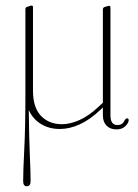

<svg xmlns="http://www.w3.org/2000/svg" viewBox="-20 -451 492 684"><path d="M70.5 -123V-418Q70.5 -425 76.5 -426.5L90 -431Q90 -431 93 -431Q97.5 -431 97.5 -425.5V-128Q97.5 -68 126 -38.2Q154.5 -8.5 201 -8.5Q229.5 -8.5 263 -23.2Q296.5 -38 331.5 -71L346.5 -85V-417Q346.5 -424 352.5 -426L366 -430H368.5Q373.5 -430 373.5 -425V-40Q373.5 -5.5 398 -5.5Q415 -5.5 421.2 -17.5Q427.5 -29.5 432.5 -29.5Q438.5 -29.5 438.5 -22Q437 -11 425.5 -0.5Q414 10 395 10Q372.5 10 359.5 -3.5Q346.5 -17 346.5 -40.5V-68L338.5 -60.5Q300.5 -24.5 264.2 -8Q228 8.5 193 8.5Q155 8.5 126 -9.2Q97 -27 82.5 -59Q83.5 37.5 86.2 99.8Q89 162 89 194.5Q89 212.5 75.5 212.5Q62.5 212.5 62.5 194.5Q62.5 157 66.5 79.8Q70.5 2.5 70.5 -123Z"/></svg>

Font: Fraunces 144pt Soft Thin
Style: Regular
Weight: 100
Version: Version 1.000;[0bf87f6ff]